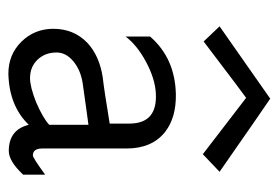

<svg xmlns="http://www.w3.org/2000/svg" viewBox="-126 -546 681 470"><g transform="rotate(90 215.0 -310.5)"><path d="M282 -238V-288Q281 -355 208 -351Q172 -349 131 -327Q90 -305 69 -277V-337Q122 -398 210 -400Q267 -401 302 -374Q343 -342 343 -279V-73Q343 -50 360 -50Q366 -50 407 -80V-26Q374 9 349 9Q297 9 285 -40Q239 8 160 10Q113 10 81.5 -22Q50 -54 50 -100Q50 -150 84 -183Q116 -213 169 -221Q197 -224 282 -238ZM285 -90V-186Q278 -185 244.5 -180.5Q211 -176 184 -172Q151 -167 129.5 -149Q108 -131 108 -108Q108 -80 125.5 -61.5Q143 -43 171 -43Q192 -43 230 -58Q269 -75 285 -90ZM400 -507 357 -466 219 -572Q218 -572 81 -468L44 -507L221 -631Q255 -608 400 -507Z"/></g></svg>

Font: GFS Neohellenic Rg
Style: Regular
Weight: 400
Designer: Takis Katsoulidis and George D. Matthiopoulos
Foundry: Takis Katsoulidis and George D. Matthiopoulos
Version: Version 1.0